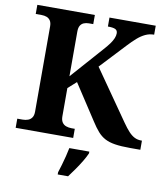

<svg xmlns="http://www.w3.org/2000/svg" viewBox="-99 -795 949 1098"><g transform="rotate(10 376.0 -246.5)"><path d="M28.1 0V-53H58.5Q75.9 -53 90 -58.1Q104.2 -63.2 112.8 -75.7Q121.4 -88.1 121.4 -110.2V-605.2Q121.4 -626.5 113.4 -638.6Q105.4 -650.8 92.1 -655.9Q78.8 -661 62 -661H28.1V-714H362.1V-661H336.9Q320.7 -661 307.8 -655.7Q294.9 -650.4 287.3 -638Q279.8 -625.6 279.8 -602.9V-343.5L444.5 -529.5Q465.9 -553.3 478.6 -571Q491.2 -588.7 497.4 -603.8Q503.5 -618.8 503.5 -632.4Q503.5 -648.9 490.7 -655.4Q477.8 -662 447 -662V-714H715.6V-662Q688.5 -662 664.8 -650.8Q641.1 -639.6 618.5 -619.7Q596 -599.9 571.7 -573.8L434.2 -427L636 -137.7Q657.3 -107 674.7 -88.4Q692.1 -69.9 709.5 -61.4Q726.8 -53 747.7 -53H752V0H691.7Q639.4 0 604.6 -5.5Q569.8 -10.9 545.6 -23.8Q521.5 -36.7 502.4 -58.6Q483.3 -80.4 462 -113.8L328.3 -318.4L279.8 -275V-111.1Q279.8 -89.4 288.2 -76.5Q296.6 -63.6 311.3 -58.3Q325.9 -53 342.7 -53H362.1V0ZM311.2 208Q317.8 187.7 325.4 161.9Q333 136 339.7 109.3Q346.5 82.7 350.5 61H466.6V71Q457.6 92 441.6 118.7Q425.5 145.4 406.6 172.4Q387.7 199.4 371.4 221H311.2Z"/></g></svg>

Font: Noto Serif Telugu
Style: Regular
Weight: 400
Designer: Jelle Bosma - Monotype Design Team
Foundry: Monotype Imaging Inc.
Version: Version 2.003